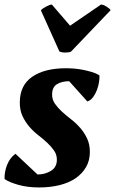

<svg xmlns="http://www.w3.org/2000/svg" viewBox="-21 -812 506 844"><path d="M229 -110Q229 -132 217 -149.5Q205 -167 187 -184Q169 -201 147.5 -217.5Q126 -234 108 -255Q90 -276 78 -301.5Q66 -327 66 -361Q66 -437 120.5 -474.5Q175 -512 269 -512Q285 -512 304.5 -510.5Q324 -509 344 -505Q364 -501 382.5 -495.5Q401 -490 416 -481Q417 -470 414.5 -452.5Q412 -435 405.5 -417.5Q399 -400 388.5 -385.5Q378 -371 363 -366L283 -455Q251 -455 229.5 -442Q208 -429 208 -396Q208 -374 220.5 -356Q233 -338 251 -321.5Q269 -305 291 -288Q313 -271 331 -250.5Q349 -230 361.5 -204Q374 -178 374 -144Q374 -106 357 -77Q340 -48 310.5 -28Q281 -8 240 2Q199 12 151 12Q100 12 59.5 0.5Q19 -11 -1 -25Q-2 -57 10.5 -88Q23 -119 47 -136L144 -45Q177 -45 203 -61Q229 -77 229 -110ZM423 -792Q433 -792 448 -782.5Q463 -773 465 -767L292 -586Q288 -583 280.5 -582Q273 -581 265 -581Q250 -581 240 -586L159 -766Q160 -769 166 -773.5Q172 -778 179.5 -782Q187 -786 194.5 -789Q202 -792 207 -792L287 -699Z"/></svg>

Font: PT Serif
Style: Bold Italic
Weight: 700
Italic angle: -12°
Designer: A.Korolkova, O.Umpeleva, V.Yefimov
Foundry: ParaType Ltd
Version: Version 1.000W OFL